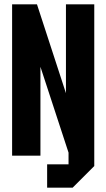

<svg xmlns="http://www.w3.org/2000/svg" viewBox="-20 -720 492 888"><path d="M36 0V-700H151L285 -289V-700H416V48L316 148H198V40H297V-14L167 -411V0Z"/></svg>

Font: Tektur Condensed SemiBold
Style: Regular
Weight: 600
Width: 3
Designer: Adam Jagosz
Foundry: Adam Jagosz
Version: Version 1.005;gftools[0.9.30]